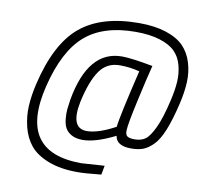

<svg xmlns="http://www.w3.org/2000/svg" viewBox="-95 -820 1164 1119"><g transform="rotate(10 486.5 -260.0)"><path d="M446 -46C380.7 -46.7 359 -100.7 381 -208C399 -290.7 422.3 -352.8 451 -394.5C479.7 -436.2 519.7 -457 571 -457C611.7 -457 650.7 -452 688 -442C642.7 -252.7 618.3 -139 615 -101C547 -64.3 490.7 -46 446 -46ZM639 -719C490.3 -719 374.5 -684.3 291.5 -615C208.5 -545.7 147.7 -428.3 109 -263C98.3 -217 91.8 -173.5 89.5 -132.5C87.2 -91.5 91.2 -50.2 101.5 -8.5C111.8 33.2 129.2 68.8 153.5 98.5C177.8 128.2 214 152.3 262 171C310 189.7 367.7 199 435 199C465 199 511.7 195.7 575 189L585 135L449 144C195.7 144 102.3 8.3 169 -263C204.3 -406.3 257.8 -509.2 329.5 -571.5C401.2 -633.8 500.7 -665 628 -665C684.7 -665 732.7 -658.8 772 -646.5C811.3 -634.2 841.5 -617.5 862.5 -596.5C883.5 -575.5 898.2 -549.3 906.5 -518C914.8 -486.7 918 -454.3 916 -421C914 -387.7 908 -349.7 898 -307C881.3 -234.3 863.7 -178.5 845 -139.5C826.3 -100.5 808.7 -75.3 792 -64C775.3 -52.7 754.7 -47 730 -47C710 -47 695.7 -49.8 687 -55.5C678.3 -61.2 674.3 -73 675 -91C675.7 -115 686.5 -174.7 707.5 -270C728.5 -365.3 745.3 -437.3 758 -486C672 -502 611 -510 575 -510C441 -510 356.3 -409.7 321 -209C317.7 -187.7 315.2 -168.7 313.5 -152C311.8 -135.3 312 -116.3 314 -95C316 -73.7 320.8 -55.8 328.5 -41.5C336.2 -27.2 348.7 -15.2 366 -5.5C383.3 4.2 405.3 9 432 9C482 9 545.7 -10.3 623 -49C629 -10.3 660.7 9 718 9C746 9 769.8 5.3 789.5 -2C809.2 -9.3 829.2 -23.3 849.5 -44C869.8 -64.7 888.3 -95.8 905 -137.5C921.7 -179.2 937.7 -232.3 953 -297C964.3 -345 970.8 -389 972.5 -429C974.2 -469 969.3 -507.3 958 -544C946.7 -580.7 928.7 -611.7 904 -637C879.3 -662.3 844.5 -682.3 799.5 -697C754.5 -711.7 701 -719 639 -719Z"/></g></svg>

Font: RazerF5 Light
Style: Italic
Weight: 300
Foundry: Razer Inc.
Version: Version 2